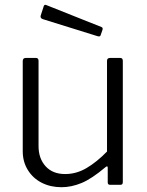

<svg xmlns="http://www.w3.org/2000/svg" viewBox="-20 -772 616 802"><path d="M252 -45Q299 -45 341.5 -70Q384 -95 427 -139V-518Q427 -530 440 -530H482Q493 -530 493 -518V-11Q493 0 483 0H440Q430 0 430 -10V-71Q430 -76 428 -77Q426 -78 421 -74Q363 -25 320.5 -7.5Q278 10 237 10Q191 10 154.5 -8.5Q118 -27 96.5 -61.5Q75 -96 75 -140V-517Q75 -530 88 -530H130Q141 -530 141 -518V-162Q141 -110 170.5 -77.5Q200 -45 252 -45ZM163 -747Q166 -754 173 -751L404 -659Q411 -656 408 -647L401 -627Q400 -622 397 -620.5Q394 -619 387 -621L159 -692Q147 -696 150 -707Z"/></svg>

Font: Libre Franklin Light
Style: Regular
Weight: 300
Designer: Pablo Impallari, Rodrigo Fuenzalida, Nhung Nguyen
Foundry: Impallari Type
Version: Version 3.000